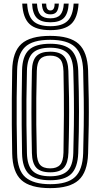

<svg xmlns="http://www.w3.org/2000/svg" viewBox="-20 -1002 541 1032"><path d="M249.8 9.2Q142.5 9.2 95 -34Q47.5 -77.2 45.5 -177.2Q44 -258.5 43.5 -329.8Q43 -401 43.5 -472Q44 -543 45.5 -623.5Q47.5 -723 95 -766.1Q142.5 -809.2 249.8 -809.2Q356.2 -809.2 403.1 -765.9Q450 -722.5 453.5 -624Q456.2 -537.5 457.1 -467.8Q458 -398 457 -329Q456 -260 453.5 -176.2Q450 -76.2 402.2 -33.5Q354.5 9.2 249.8 9.2ZM249.8 -12Q342 -12 383.1 -50.5Q424.2 -89 427 -178Q429.2 -256.5 430.1 -325.8Q431 -395 430.2 -466.4Q429.5 -537.8 427 -622.8Q424.2 -711.2 383.1 -749.6Q342 -788 249.8 -788Q154.5 -788 114.2 -748.9Q74 -709.8 72 -622.8Q70.2 -547.2 69.6 -477.8Q69 -408.2 69.6 -335.6Q70.2 -263 72 -178Q73.8 -86 117 -49Q160.2 -12 249.8 -12ZM249.8 -33.2Q170.2 -33.2 135.1 -66.9Q100 -100.5 98.5 -178Q97 -258.5 96.5 -329.6Q96 -400.8 96.5 -471.6Q97 -542.5 98.5 -622.8Q100 -699.8 135 -733.2Q170 -766.8 249.8 -766.8Q327.8 -766.8 362.6 -733.1Q397.5 -699.5 400.5 -621.8Q404.5 -507 404.6 -402.8Q404.8 -298.5 400.5 -178.8Q397.5 -101.2 362.8 -67.2Q328 -33.2 249.8 -33.2ZM249.8 -54.5Q311.5 -54.5 341.8 -82.4Q372 -110.2 374 -179.8Q376.2 -257.2 377.1 -328.1Q378 -399 377.2 -470.5Q376.5 -542 374 -621Q372 -689.8 341.9 -717.6Q311.8 -745.5 249.8 -745.5Q184 -745.5 155.1 -716.5Q126.2 -687.5 124.8 -621.8Q122.8 -536.8 122.1 -466.9Q121.5 -397 122.2 -328.5Q123 -260 124.8 -178.8Q126.2 -113.2 154.9 -83.9Q183.5 -54.5 249.8 -54.5ZM249.8 -75.8Q198.5 -75.8 175.6 -100.1Q152.8 -124.5 151.5 -179Q146.5 -395.8 151.5 -621.8Q152.8 -677 176 -700.6Q199.2 -724.2 249.8 -724.2Q300.8 -724.2 323.2 -700Q345.8 -675.8 347.5 -620.5Q350.2 -543.5 351.1 -474.6Q352 -405.8 351.2 -335.1Q350.5 -264.5 347.8 -182Q346 -127.2 324.4 -101.5Q302.8 -75.8 249.8 -75.8ZM249.8 -97Q285.8 -97 302.9 -116.1Q320 -135.2 321.2 -182.2Q323 -280 323.5 -382.9Q324 -485.8 321.2 -618.2Q320 -666.2 302.4 -684.6Q284.8 -703 249.8 -703Q212.5 -703 195.6 -684.1Q178.8 -665.2 177.8 -620.8Q175.8 -545 175.1 -474.5Q174.5 -404 175.1 -332.1Q175.8 -260.2 177.8 -179.8Q178.8 -135.5 195.5 -116.2Q212.2 -97 249.8 -97ZM250.8 -840Q173.5 -840 138.4 -873.1Q103.2 -906.2 99.5 -982.5H126Q129.2 -917.5 158.2 -889.4Q187.2 -861.2 250.8 -861.2Q314 -861.2 343 -889.4Q372 -917.5 375.8 -982.5H402.2Q397.8 -906.2 362.6 -873.1Q327.5 -840 250.8 -840ZM250.8 -882.2Q200.8 -882.2 177.9 -905.5Q155 -928.8 152.5 -982.5H178.8Q180.8 -940.2 197.5 -921.9Q214.2 -903.5 250.8 -903.5Q287 -903.5 303.8 -921.9Q320.5 -940.2 323 -982.5H349.2Q346.2 -928.8 323.4 -905.5Q300.5 -882.2 250.8 -882.2ZM250.8 -924.8Q228 -924.8 217.4 -938.1Q206.8 -951.5 205 -982.5H228.2Q228.2 -945.8 250.8 -945.8Q274 -945.8 273.5 -982.5H296.5Q294.5 -951.5 284 -938.1Q273.5 -924.8 250.8 -924.8Z"/></svg>

Font: Big Shoulders Inline Text ExtraBold
Style: Regular
Weight: 800
Designer: Patric King
Foundry: XO Type Co
Version: Version 1.000